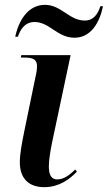

<svg xmlns="http://www.w3.org/2000/svg" viewBox="-20 -764 446 794"><path d="M288 -608C357 -608 392 -672 406 -738H395C384 -705 367 -679 330 -679C267 -679 233 -744 166 -744C96 -744 57 -679 43 -612H54C63 -639 81 -673 123 -673C185 -673 217 -608 288 -608ZM163 10C224 10 267 -22 298 -54L291 -63C269 -41 244 -22 217 -22C192 -22 182 -41 182 -76C182 -99 188 -140 195 -173L272 -536H68L66 -526H80C119 -526 133 -517 133 -490C133 -478 131 -463 127 -447L80 -219C70 -169 62 -127 62 -93C62 -27 98 10 163 10Z"/></svg>

Font: Noto Serif Display SemiCondensed SemiBold
Style: Italic
Weight: 600
Width: 4
Italic angle: -12°
Designer: Monotype Design Team
Foundry: Monotype Imaging Inc.
Version: Version 2.009